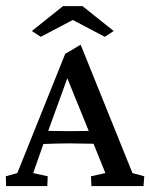

<svg xmlns="http://www.w3.org/2000/svg" viewBox="-20 -624 504 644"><path d="M0.5 0 -0.5 -32.7 38.1 -43.5 198.7 -443.4 250.5 -474.1 424.3 -43.5 463.9 -32.7 461.4 0H286.6L285.2 -32.7L333.5 -43.5L288.1 -155.8L279.3 -180.7L196.3 -384.8L215.8 -389.2L140.1 -180.7L131.3 -157.2L91.3 -43.5L140.1 -32.7L138.7 0ZM114.7 -140.6V-186Q129.9 -185.5 153.8 -184.8Q177.7 -184.1 212.9 -184.1Q248 -184.1 272.5 -184.8Q296.9 -185.5 311 -186V-141.6Q288.1 -141.6 263.7 -142.3Q239.3 -143.1 212.9 -143.1Q187 -143.1 163.3 -142.3Q139.6 -141.6 114.7 -140.6ZM361.3 -520 331.5 -500.5 199.7 -569.8H248.5L116.7 -500.5L86.9 -520L191.4 -603.5H256.8Z"/></svg>

Font: Lateef
Style: Regular
Weight: 400
Designer: SIL International
Foundry: SIL International
Version: Version 4.200